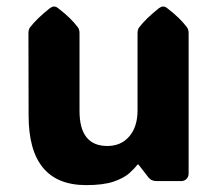

<svg xmlns="http://www.w3.org/2000/svg" viewBox="-20 -547 656 580"><path d="M240.2 12.2Q66.4 12.2 66.4 -198.2L65.9 -446.3Q65.9 -458 70.8 -464.4Q91.3 -491.2 130.9 -522.5Q137.7 -527.3 143.1 -527.3Q149.4 -527.3 155.3 -522.5Q176.3 -506.3 190.7 -492.2Q205.1 -478 215.3 -464.4Q220.2 -458 220.2 -446.3V-211.9Q220.2 -106 304.2 -106Q345.7 -106 370.6 -135Q395.5 -164.1 395.5 -213.9V-446.3Q395.5 -458 400.4 -464.4Q420.9 -491.2 460.4 -522.5Q467.3 -527.3 472.7 -527.3Q479 -527.3 484.9 -522.5Q505.9 -506.3 520.3 -492.2Q534.7 -478 544.9 -464.4Q549.8 -458 549.8 -446.3V-22.5Q549.8 -13.2 543.5 -6.6Q537.1 0 527.3 0H454.1Q446.3 0 440.2 -2.2Q434.1 -4.4 428.7 -10.7L398.4 -49.8H395Q387.2 -38.6 370.8 -23.9Q354.5 -9.3 323.5 1.5Q292.5 12.2 240.2 12.2Z"/></svg>

Font: ADLaM Display
Style: Regular
Weight: 400
Designer: Mark Jamra, Neil Patel, Concept: Andrew Footit
Foundry: Microsoft
Version: Version 2.000; ttfautohint (v1.8.4.7-5d5b);gftools[0.9.28]